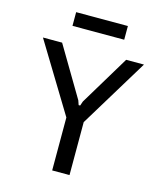

<svg xmlns="http://www.w3.org/2000/svg" viewBox="-142 -1114 1035 1219"><g transform="rotate(15 375.0 -505.0)"><path d="M169 -800 363 -473 373 -444H383L393 -473L590 -800H707L432 -348V0H318V-348L43 -800ZM205 -920V-1010H545V-920Z"/></g></svg>

Font: Martian Mono SemiExpanded
Style: Regular
Weight: 400
Width: 6
Monospace: yes
Designer: Roman Shamin
Foundry: Evil Martians
Version: Version 1.000